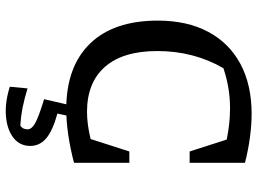

<svg xmlns="http://www.w3.org/2000/svg" viewBox="-138 -564 929 694"><g transform="rotate(90 327.0 -216.5)"><path d="M374 9Q221 9 137.5 -76.5Q54 -162 54 -322Q54 -428 94.5 -504Q135 -580 210.5 -620.5Q286 -661 391 -661Q430 -661 475.5 -655Q521 -649 568 -637V-437H527L484 -571Q426 -583 370 -583Q297 -583 226 -559Q164 -452 164 -320Q164 -196 221 -131Q278 -66 384 -66Q428 -66 482 -79L527 -219H568V-19Q460 9 374 9ZM362 -15H402L390 41Q452 58 479.5 81.5Q507 105 507 139Q507 177 477.5 200Q448 223 399 227Q350 231 293 213L299 149Q335 160 367 166.5Q399 173 434 175Q447 166 447 149Q447 134 425 121.5Q403 109 338 89Z"/></g></svg>

Font: Piazzolla SC Medium
Style: Regular
Weight: 500
Designer: Juan Pablo del Peral
Foundry: Huerta Tipografica
Version: Version 1.330